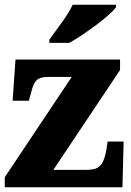

<svg xmlns="http://www.w3.org/2000/svg" viewBox="-20 -786 549 806"><path d="M187 -619V-606H271C337 -643 443 -721 467 -756V-766H285C265 -721 214 -658 187 -619ZM0 0H494L499 -192H432L426 -154C413 -86 393 -73 340 -73H204L484 -492V-536H45L33 -363H101L111 -399C124 -454 143 -463 183 -463H281L0 -42Z"/></svg>

Font: Noto Serif Tamil SemiCondensed Black
Style: Italic
Weight: 900
Width: 4
Italic angle: -12°
Designer: Indian Type Foundry, Tom Grace, and the Monotype Design Team
Foundry: Monotype Imaging Inc.
Version: Version 2.003